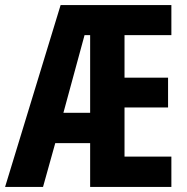

<svg xmlns="http://www.w3.org/2000/svg" viewBox="-23 -734 735 754"><path d="M650 0H331V-172H194L146 0H-3L215 -714H650V-596H466V-429H637V-312H466V-119H650ZM226 -291H331V-596H309Z"/></svg>

Font: Noto Sans Arabic ExtCond
Style: Bold
Weight: 700
Width: 2
Designer: Monotype Design Team, Nadine Chahine, Nizar Qandah and Khaled Hosny
Foundry: Monotype Imaging Inc.
Version: Version 2.012; ttfautohint (v1.8.4.7-5d5b)